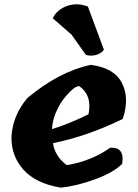

<svg xmlns="http://www.w3.org/2000/svg" viewBox="-20 -865 636 885"><path d="M398 -566Q505 -553 541.5 -483.5Q578 -414 546 -317Q386 -238 224 -205Q234 -143 288 -104Q400 -122 488 -184Q556 -188 543 -110Q504 -70 419.5 -39Q335 -8 261 0Q144 -19 87 -84Q30 -149 33 -237Q39 -333 106 -413Q252 -535 398 -566ZM343 -469 324 -461Q276 -422 249 -370.5Q222 -319 220 -270Q295 -293 388 -338Q406 -428 343 -469ZM376 -612 310 -705 223 -781Q238 -812 270 -829Q325 -858 385 -835L459 -636Q448 -619 423.5 -612Q399 -605 376 -612Z"/></svg>

Font: Tillana
Style: Bold
Weight: 700
Designer: Lipi Raval (Devanagari, Latin), Jonny Pinhorn (Latin)
Foundry: Indian Type Foundry
Version: Version 2.002;PS 1.0;hotconv 1.0.79;makeotf.lib2.5.61930; tt